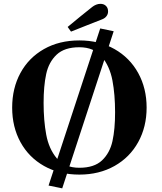

<svg xmlns="http://www.w3.org/2000/svg" viewBox="-20 -924 868 1026"><path d="M515.5 -772 587.5 -757 312.5 82.5 239.5 67.5ZM45 -349Q45 -452.5 89.2 -534Q133.5 -615.5 215 -661.8Q296.5 -708 404 -708Q510 -708 591.8 -661.8Q673.5 -615.5 718.5 -533.8Q763.5 -452 763.5 -349Q763.5 -246 718.5 -164.5Q673.5 -83 591.8 -37Q510 9 404 9Q297 9 215.5 -37Q134 -83 89.5 -164.2Q45 -245.5 45 -349ZM595 -324Q595 -418.5 580.8 -494Q566.5 -569.5 524.5 -620.5Q482.5 -671.5 404 -671.5Q324.5 -671.5 282.5 -631.8Q240.5 -592 226.8 -528.2Q213 -464.5 213 -374Q213 -280 227 -204.5Q241 -129 283.2 -78.2Q325.5 -27.5 404 -27.5Q483.5 -27.5 525.2 -67Q567 -106.5 581 -170Q595 -233.5 595 -324ZM473 -887Q482.5 -894.5 493.8 -899Q505 -903.5 516.5 -903.5Q535 -903.5 546.2 -892.5Q557.5 -881.5 557.5 -863Q557.5 -848.5 549 -837.5Q540.5 -826.5 526.5 -821Q469.5 -798.5 442 -787.8Q414.5 -777 359.5 -755L341.5 -780Q368 -802 409.2 -835.8Q450.5 -869.5 473 -887Z"/></svg>

Font: Didactic
Style: Regular
Weight: 400
Designer: Tyler Finck
Foundry: Etcetera Type Co
Version: Version 3.007;FEAKit 1.0